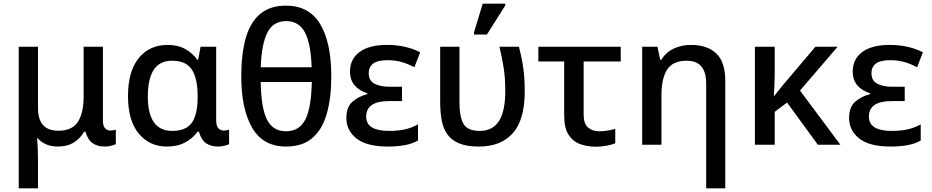

<svg xmlns="http://www.w3.org/2000/svg" viewBox="-20 -796 5128 1056"><path d="M83 240V-539H189V-201Q189 -77 301 -77Q377 -77 408.5 -126Q440 -175 440 -266V-539H546V-134Q546 -103 558 -90.5Q570 -78 587 -78Q594 -78 603 -79.5Q612 -81 617 -83V-3Q609 1 591.5 5.5Q574 10 557 10Q517 10 490 -8Q463 -26 450 -72H443Q419 -32 384 -11Q349 10 298 10Q262 10 234 -2Q206 -14 188 -35H184Q186 -17 187.5 15Q189 47 189 84V240Z M898 10Q802 10 743 -61.5Q684 -133 684 -267Q684 -404 743 -476.5Q802 -549 902 -549Q959 -549 999.5 -526Q1040 -503 1066 -467H1070L1083 -539H1169V-134Q1169 -103 1181 -90.5Q1193 -78 1210 -78Q1218 -78 1227 -79.5Q1236 -81 1240 -83V-3Q1233 1 1215 5.5Q1197 10 1181 10Q1140 10 1113.5 -8Q1087 -26 1074 -72H1067Q1042 -37 1000 -13.5Q958 10 898 10ZM927 -76Q1003 -76 1035 -121Q1067 -166 1067 -262V-268Q1067 -362 1036 -412Q1005 -462 926 -462Q858 -462 825.5 -412Q793 -362 793 -266Q793 -76 927 -76Z M1553 10Q1427 10 1367 -93Q1307 -196 1307 -377Q1307 -499 1331.5 -586Q1356 -673 1410.5 -719Q1465 -765 1553 -765Q1680 -765 1741 -663.5Q1802 -562 1802 -377Q1802 -256 1777 -169.5Q1752 -83 1697.5 -36.5Q1643 10 1553 10ZM1414 -426H1694Q1690 -556 1657 -618Q1624 -680 1554 -680Q1483 -680 1451 -618Q1419 -556 1414 -426ZM1553 -74Q1625 -74 1658.5 -137Q1692 -200 1695 -345H1414Q1416 -202 1448.5 -138Q1481 -74 1553 -74Z M2114 10Q1996 10 1940.5 -34.5Q1885 -79 1885 -147Q1885 -207 1918.5 -236.5Q1952 -266 2000 -278V-283Q1956 -297 1930.5 -326.5Q1905 -356 1905 -403Q1905 -471 1957.5 -510Q2010 -549 2109 -549Q2164 -549 2211.5 -537.5Q2259 -526 2291 -508L2259 -426Q2224 -445 2188.5 -455Q2153 -465 2112 -465Q2056 -465 2032 -446Q2008 -427 2008 -394Q2008 -352 2040 -335.5Q2072 -319 2119 -319H2191V-240H2119Q1994 -240 1994 -155Q1994 -114 2026.5 -95Q2059 -76 2119 -76Q2169 -76 2207 -84.5Q2245 -93 2279 -112V-23Q2247 -5 2205.5 2.5Q2164 10 2114 10Z M2614 10Q2546 10 2504 -8Q2462 -26 2439.5 -58.5Q2417 -91 2409 -136Q2401 -181 2401 -235V-539H2507V-235Q2507 -154 2529 -115Q2551 -76 2620 -76Q2688 -76 2723.5 -129Q2759 -182 2759 -297Q2759 -365 2750.5 -421Q2742 -477 2727 -539H2834Q2850 -478 2858 -422Q2866 -366 2866 -293Q2866 -137 2800.5 -63.5Q2735 10 2614 10ZM2587 -606V-618L2635 -776H2759V-766L2658 -606Z M3257 11Q3210 11 3170.5 -3.5Q3131 -18 3107 -55Q3083 -92 3083 -160V-458H2941V-539H3394V-458H3190V-166Q3190 -116 3214 -95Q3238 -74 3277 -74Q3299 -74 3322.5 -78Q3346 -82 3364 -87V-8Q3348 -1 3318.5 5Q3289 11 3257 11Z M3864 240V-336Q3864 -462 3758 -462Q3680 -462 3649 -413Q3618 -364 3618 -272V0H3512V-539H3596L3611 -467H3617Q3643 -509 3686 -529Q3729 -549 3780 -549Q3870 -549 3919.5 -502Q3969 -455 3969 -351V240Z M4587 -539 4380 -298 4602 0H4478L4309 -232L4241 -181V0H4132V-539H4241V-399Q4241 -362 4239.5 -326.5Q4238 -291 4236 -268H4238Q4250 -283 4262.5 -298.5Q4275 -314 4286 -328L4465 -539Z M4879 10Q4761 10 4705.5 -34.5Q4650 -79 4650 -147Q4650 -207 4683.5 -236.5Q4717 -266 4765 -278V-283Q4721 -297 4695.5 -326.5Q4670 -356 4670 -403Q4670 -471 4722.5 -510Q4775 -549 4874 -549Q4929 -549 4976.5 -537.5Q5024 -526 5056 -508L5024 -426Q4989 -445 4953.5 -455Q4918 -465 4877 -465Q4821 -465 4797 -446Q4773 -427 4773 -394Q4773 -352 4805 -335.5Q4837 -319 4884 -319H4956V-240H4884Q4759 -240 4759 -155Q4759 -114 4791.5 -95Q4824 -76 4884 -76Q4934 -76 4972 -84.5Q5010 -93 5044 -112V-23Q5012 -5 4970.5 2.5Q4929 10 4879 10Z"/></svg>

Font: Noto Sans Medium
Style: Regular
Weight: 500
Designer: Monotype Design Team
Foundry: Monotype Imaging Inc.
Version: Version 2.007